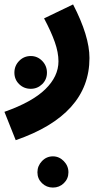

<svg xmlns="http://www.w3.org/2000/svg" viewBox="-55 -403 484 867"><path d="M-35 102Q90 58 149.5 0Q209 -58 209 -126Q209 -166 192.5 -213Q176 -260 144 -320L275 -383Q349 -240 349 -141Q349 115 16 230ZM10 -75Q10 -106 31.5 -128Q53 -150 84 -150Q114 -150 135.5 -128Q157 -106 157 -75Q157 -44 135.5 -23Q114 -2 84 -2Q53 -2 31.5 -23Q10 -44 10 -75ZM114 375Q114 346 134.5 324.5Q155 303 184 303Q212 303 233 324.5Q254 346 254 375Q254 404 233.5 424Q213 444 184 444Q155 444 134.5 424Q114 404 114 375Z"/></svg>

Font: Noto Sans Arabic
Style: Bold
Weight: 700
Designer: Nadine Chahine
Foundry: Monotype Imaging Inc.
Version: Version 1.001